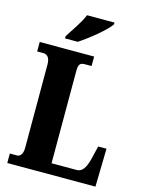

<svg xmlns="http://www.w3.org/2000/svg" viewBox="-135 -1013 835 1094"><g transform="rotate(15 282.0 -465.5)"><path d="M152 -784V-771H227C286 -809 380 -886 401 -921V-931H239C222 -886 177 -825 152 -784ZM18 0H538L543 -225H494L476 -150C461 -88 440 -64 411 -64H262V-605C262 -643 268 -658 298 -658H339V-714H18V-658H55C76 -658 94 -643 94 -602V-109C94 -71 76 -56 62 -56H18Z"/></g></svg>

Font: Noto Serif Devanagari ExtraCondensed Black
Style: Regular
Weight: 900
Width: 2
Designer: Universal Thirst, Indian Type Foundry and the Monotype Design Team
Foundry: Monotype Imaging Inc.
Version: Version 2.004